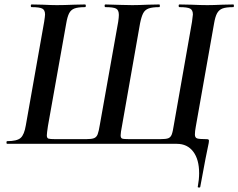

<svg xmlns="http://www.w3.org/2000/svg" viewBox="-20 -645 1069 861"><path d="M12 -12Q56 -12 72.5 -26.5Q89 -41 96 -84L178 -547Q182 -573 182 -580Q182 -600 169.5 -606.5Q157 -613 122 -613Q118 -613 118 -619Q118 -625 122 -625L171 -624Q211 -622 235 -622Q267 -622 313 -624L361 -625Q365 -625 365 -619Q365 -613 361 -613Q330 -613 314 -607Q298 -601 290 -585.5Q282 -570 277 -540L195 -80Q190 -47 190 -38Q190 -26 197 -23.5Q204 -21 229 -21H366Q391 -21 402 -25.5Q413 -30 418 -43Q423 -56 428 -87L510 -547Q513 -567 513 -578Q513 -600 500.5 -606.5Q488 -613 453 -613Q449 -613 449 -619Q449 -625 453 -625L524 -623L573 -622Q600 -622 644 -624L694 -625Q697 -625 697 -619Q697 -613 694 -613Q663 -613 646.5 -607Q630 -601 622 -585.5Q614 -570 608 -540L527 -80Q521 -50 521 -38Q521 -26 528 -23.5Q535 -21 561 -21H698Q724 -21 734.5 -25Q745 -29 750 -41.5Q755 -54 760 -87L841 -547Q845 -575 845 -580Q845 -600 832.5 -606.5Q820 -613 785 -613Q781 -613 781 -619Q781 -625 785 -625L837 -624Q881 -622 910 -622Q936 -622 978 -624L1026 -625Q1029 -625 1029 -619Q1029 -613 1026 -613Q994 -613 978 -607Q962 -601 953.5 -585.5Q945 -570 940 -540L858 -77Q854 -56 854 -42Q854 -28 863.5 -24.5Q873 -21 905 -21Q912 -21 914.5 -19.5Q917 -18 917 -14Q917 -8 916 -4Q906 40 878 193Q877 197 871 196Q865 195 867 192Q873 159 873 132Q873 70 846.5 35Q820 0 773 0H12Q9 0 9 -6Q9 -12 12 -12Z"/></svg>

Font: Cormorant Infant
Style: Bold Italic
Weight: 700
Italic angle: -10°
Designer: Christian Thalmann (Catharsis Fonts)
Foundry: Catharsis Fonts
Version: Version 4.000